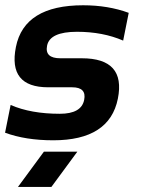

<svg xmlns="http://www.w3.org/2000/svg" viewBox="-23 -538 544 743"><path d="M-3.4 -24.4 18.1 -131.8Q96.7 -97.7 208.5 -97.7Q292 -97.7 302.7 -151.4Q312.5 -200.2 256.3 -200.2H163.6Q7.3 -200.2 38.6 -356.4Q70.8 -517.6 298.8 -517.6Q395.5 -517.6 475.1 -488.3L453.6 -380.9Q375 -415 274.9 -415Q169.9 -415 159.2 -361.3Q149.4 -312.5 210.4 -312.5H293.5Q464.4 -312.5 433.1 -156.2Q400.9 4.9 183.1 4.9Q76.2 4.9 -3.4 -24.4ZM276.4 48.8 175.8 185.5H46.4L147 48.8Z"/></svg>

Font: Sansation
Style: Bold Italic
Weight: 700
Designer: Bernd Montag
Version: Version 1.301